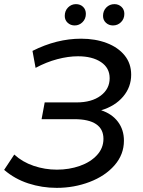

<svg xmlns="http://www.w3.org/2000/svg" viewBox="-27 -897 689 928"><path d="M572 -217Q572 -150 526.5 -98Q481 -46 406 -17.5Q331 11 247 11Q176 11 110 -10.5Q44 -32 -7 -76L42 -150Q81 -114 135.5 -95.5Q190 -77 248 -77Q307 -77 358.5 -95Q410 -113 441.5 -147Q473 -181 473 -226Q473 -273 437.5 -297Q402 -321 332 -321H174L189 -402H343Q416 -402 459.5 -434.5Q503 -467 503 -519Q503 -569 461 -597Q419 -625 350 -625Q303 -625 250 -611Q197 -597 145 -569L130 -651Q247 -710 365 -710Q434 -710 489 -689Q544 -668 575.5 -629Q607 -590 607 -536Q607 -476 568 -430Q529 -384 462 -364Q514 -347 543 -308.5Q572 -270 572 -217ZM286 -820Q286 -845 302 -861Q318 -877 340 -877Q361 -877 374.5 -864Q388 -851 388 -830Q388 -806 372 -790Q356 -774 334 -774Q314 -774 300 -787Q286 -800 286 -820ZM471 -820Q471 -845 487 -861Q503 -877 526 -877Q546 -877 560 -864Q574 -851 574 -830Q574 -806 558 -790Q542 -774 519 -774Q499 -774 485 -787Q471 -800 471 -820Z"/></svg>

Font: Montserrat Alternates Medium
Style: Italic
Weight: 500
Italic angle: -11.3°
Designer: Julieta Ulanovsky
Foundry: Julieta Ulanovsky
Version: Version 7.200